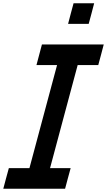

<svg xmlns="http://www.w3.org/2000/svg" viewBox="-20 -1145 649 1165"><path d="M0 0H375Q380.4 -21 391.6 -62.5Q402.8 -104 408.7 -125H283.7Q311.5 -229.5 367.4 -437.7Q423.3 -646 451.2 -750H576.2Q582 -771 593 -812.5Q604 -854 609.4 -875H234.4Q229 -854 217.8 -812.5Q206.5 -771 201.2 -750H326.2Q298.3 -646 242.4 -437.5Q186.5 -229 158.7 -125H33.7Q27.8 -104 16.6 -62.5Q5.4 -21 0 0ZM393.1 -1000H518.1Q523.9 -1020.5 534.9 -1062.3Q545.9 -1104 551.3 -1125H426.3Q420.4 -1104 409.4 -1062.3Q398.4 -1020.5 393.1 -1000Z"/></svg>

Font: Faithful 32x
Style: Oblique
Weight: 400
Foundry: Faithful Resource Pack
Version: Version 1.0; January 27, 2023